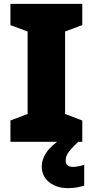

<svg xmlns="http://www.w3.org/2000/svg" viewBox="-20 -734 480 994"><path d="M406 0H34V-110L123 -144V-571L34 -604V-714H406V-604L317 -571V-144L406 -110ZM320 97Q320 115 330.5 122.5Q341 130 358 130Q371 130 388.5 126.5Q406 123 416 119V227Q400 232 379 236Q358 240 331 240Q274 240 235 209.5Q196 179 196 127Q196 93 219.5 56.5Q243 20 310 -25L385 0Q351 32 335.5 53Q320 74 320 97Z"/></svg>

Font: Noto Sans Thaana Black
Style: Regular
Weight: 900
Designer: David Williams
Foundry: Google Inc.
Version: Version 3.001; ttfautohint (v1.8.4.7-5d5b)